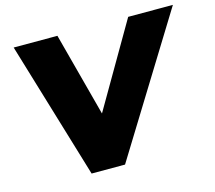

<svg xmlns="http://www.w3.org/2000/svg" viewBox="-101 -829 1066 954"><g transform="rotate(-15 432.0 -352.5)"><path d="M257 0 45 -705H270L384 -275L634 -705H864L429 0Z"/></g></svg>

Font: Mulish ExtraBlack
Style: Italic
Weight: 1000
Italic angle: -9°
Designer: Vernon Adams
Foundry: Vernon Adams
Version: Version 3.603; ttfautohint (v1.8.3)